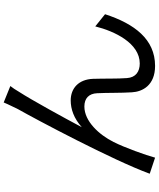

<svg xmlns="http://www.w3.org/2000/svg" viewBox="70 -898 860 1040"><g transform="rotate(-90 500.0 -378.0)"><path d="M554 -752 465 -788C453 -759 440 -735 429 -711C375 -616 152 -197 79 3L166 32C179 -17 221 -134 251 -193C290 -271 363 -351 443 -351C488 -351 513 -326 515 -282C518 -229 516 -152 520 -94C523 -36 558 32 663 32C807 32 891 -79 943 -239L877 -292C851 -187 786 -51 676 -51C633 -51 600 -72 597 -121C593 -169 595 -245 593 -304C590 -382 542 -425 476 -425C429 -425 379 -408 331 -365C382 -461 478 -636 522 -704C533 -723 545 -741 554 -752Z"/></g></svg>

Font: Source Han Sans KR Regular
Style: Regular
Weight: 400
Designer: Ryoko NISHIZUKA (kana & ideographs); Paul D. Hunt (Latin, Greek & Cyrillic); Wenlong ZHANG (bopomofo); Sandoll Communica
Foundry: Adobe Systems Incorporated
Version: Version 1.004;PS 1.004;hotconv 1.0.82;makeotf.lib2.5.63406